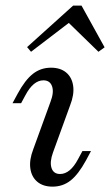

<svg xmlns="http://www.w3.org/2000/svg" viewBox="-20 -675 405 706"><path d="M173.2 11.3Q138.4 11.3 117.1 -6.7Q95.8 -24.6 91.5 -56.1Q87.2 -87.5 102.6 -127L165.6 -300.4Q179.2 -335.7 171.4 -357.7Q163.7 -379.6 139.6 -379.6Q121.1 -379.6 104.6 -366Q88.1 -352.4 73.6 -325.1L57.6 -295.5H26L44.7 -330.1Q72.1 -380.8 101 -403.5Q129.9 -426.1 167.4 -426.1Q202.2 -426.1 223.5 -408.2Q244.8 -390.3 249.1 -358.8Q253.4 -327.3 237.9 -287.8L174.9 -114.4Q162.2 -79.2 169.5 -57.2Q176.8 -35.2 200.9 -35.2Q238.1 -35.2 267 -89.8L283 -119.4H314.5L295.9 -84.7Q267.7 -33.2 239.2 -11Q210.7 11.3 173.2 11.3ZM94.1 -484.6 79.6 -501.8 249 -654.5H279.7L364.6 -501L342 -484.6L217.1 -606.2L255.5 -607.9Z"/></svg>

Font: Playfair 5pt SemiExpanded Light 12pt
Style: Italic
Weight: 300
Italic angle: -15.6°
Version: Version 2.000;gftools[0.9.28]